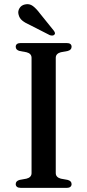

<svg xmlns="http://www.w3.org/2000/svg" viewBox="-20 -908 422 928"><path d="M249.5 -71.5Q249.5 -61 256 -54.2Q262.5 -47.5 274 -44.5L307 -38.5Q326 -33.5 326 -18Q326 -10 320.2 -5Q314.5 0 301.5 0H80.5Q68 0 62 -5Q56 -10 56 -18Q56 -33.5 75 -38.5L108 -44.5Q120 -47.5 126.2 -54.2Q132.5 -61 132.5 -71.5V-628.5Q132.5 -639 126.2 -645.8Q120 -652.5 108 -655.5L75 -661.5Q56 -666.5 56 -682Q56 -690.5 62 -695.2Q68 -700 80.5 -700H301.5Q314.5 -700 320.2 -695.2Q326 -690.5 326 -682Q326 -666.5 307 -661.5L274 -655.5Q262.5 -652.5 256 -645.8Q249.5 -639 249.5 -628.5ZM173 -843 239.5 -760.5Q243.5 -755.5 245.2 -750.2Q247 -745 243 -740.5Q239.5 -736.5 233.2 -736.2Q227 -736 221 -738L125 -787Q102 -797 87.8 -808.5Q73.5 -820 69.5 -838.5Q65.5 -853.5 74 -868Q82.5 -882.5 100.5 -886.5Q122 -891.5 138.8 -879Q155.5 -866.5 173 -843Z"/></svg>

Font: Fraunces 11pt
Style: Regular
Weight: 400
Version: Version 1.000;[b76b70a41]